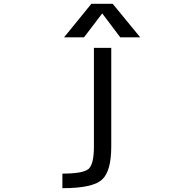

<svg xmlns="http://www.w3.org/2000/svg" viewBox="-20 -778 1040 1017"><path d="M722.7 -580.1H617.2L521.5 -707L424.8 -580.1H319.3L463.9 -757.8H577.1ZM477.5 -524.4H569.3V-2Q569.3 129.9 519.5 174.3Q469.7 218.8 310.5 218.8V141.6Q421.9 141.6 449.7 116.2Q477.5 90.8 477.5 -2Z"/></svg>

Font: Gen Shin Gothic Monospace Regular
Style: Regular
Weight: 400
Designer: [Source Han Sans]
Ryoko NISHIZUKA  (kana & ideographs); Paul D. Hunt (Latin, Greek & Cyrillic); Wenlong ZHANG  (bopomofo
Version: Version 1.002.20150607